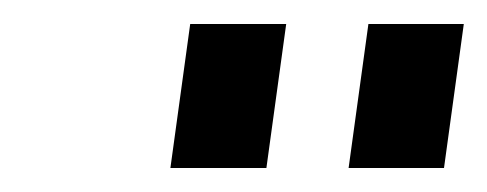

<svg xmlns="http://www.w3.org/2000/svg" viewBox="-20 -800 406 160"><path d="M122 -660 138.5 -780H218.5L202 -660ZM270.5 -660 287 -780H366.5L350 -660Z"/></svg>

Font: Mohave Light Medium
Style: Italic
Weight: 500
Italic angle: -8°
Version: Version 2.003